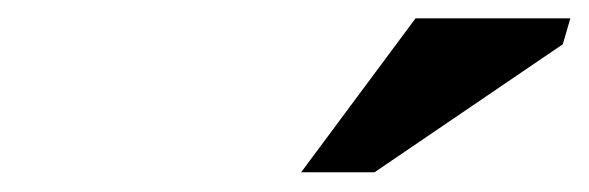

<svg xmlns="http://www.w3.org/2000/svg" viewBox="-20 -736 626 204"><path d="M300 -553 421.5 -716.5H586L578 -689L378 -553Z"/></svg>

Font: Newsreader 9pt
Style: Bold Italic
Weight: 700
Italic angle: -17°
Designer: Hugues Gentile
Foundry: Production Type
Version: Version 1.003